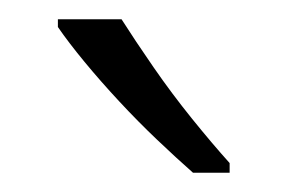

<svg xmlns="http://www.w3.org/2000/svg" viewBox="-20 -785 298 199"><path d="M106 -765Q120 -743 139 -715.5Q158 -688 179 -662Q200 -636 218 -616V-606H180Q163 -621 143 -640Q123 -659 103.5 -680Q84 -701 67.5 -721Q51 -741 40 -757V-765Z"/></svg>

Font: Noto Sans Thai SemiCondensed Light
Style: Regular
Weight: 300
Width: 4
Designer: Monotype Design Team
Foundry: Monotype Imaging Inc.
Version: Version 2.001